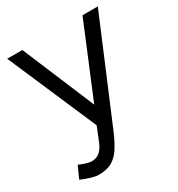

<svg xmlns="http://www.w3.org/2000/svg" viewBox="-170 -611 866 934"><g transform="rotate(-30 263.0 -144.0)"><path d="M115 212Q96 212 71 204.5Q46 197 18 185L48 118Q71 128 88.5 133Q106 138 116 138Q143 138 160.5 123.5Q178 109 190 82L224 -2L9 -500H94L264 -95L432 -500H518L278 70Q259 114 238.5 146Q218 178 189 195Q160 212 115 212Z"/></g></svg>

Font: Figtree Light
Style: Regular
Weight: 400
Version: Version 2.002